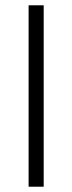

<svg xmlns="http://www.w3.org/2000/svg" viewBox="-20 -705 273 725"><path d="M145 -685V0H88V-685Z"/></svg>

Font: Fira Sans Extra Condensed Light
Style: Regular
Weight: 300
Width: 1
Designer: Carrois Corporate & Edenspiekermann AG
Foundry: Carrois Corporate GbR & Edenspiekermann AG
Version: Version 4.203